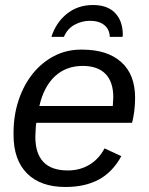

<svg xmlns="http://www.w3.org/2000/svg" viewBox="-20 -736 596 766"><path d="M125 -246Q123 -238 122.5 -224Q122 -210 121 -190Q121 -124 153 -90Q185 -56 251 -56Q299 -56 337 -79Q375 -102 397 -144L464 -113Q429 -49 374 -19.5Q319 10 241 10Q142 10 88 -44Q34 -98 34 -198V-205Q34 -276 54.5 -337Q75 -398 111 -442.5Q147 -487 196 -512.5Q245 -538 302 -538H308Q408 -538 463.5 -488.5Q519 -439 519 -346Q519 -294 507 -246ZM430 -313 432 -348Q432 -409 401 -441Q370 -473 310 -473Q244 -473 199.5 -432Q155 -391 137 -313ZM351 -716Q408 -716 438.5 -685Q469 -654 470 -599L469 -589H418Q417 -619 396 -636Q375 -653 339 -653Q307 -653 278 -637.5Q249 -622 235 -589H185Q204 -647 247.5 -681.5Q291 -716 351 -716Z"/></svg>

Font: Libra Sans Modern
Style: Italic
Weight: 400
Italic angle: -12°
Foundry: Stefan Peev, Context Ltd
Version: Version 1.000